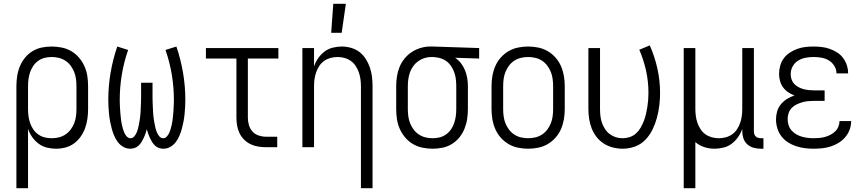

<svg xmlns="http://www.w3.org/2000/svg" viewBox="-20 -772 4540 1007"><path d="M66 215V-320Q66 -346 70 -372.5Q74 -399 84 -423.5Q94 -448 110.5 -468.5Q127 -489 149.5 -503Q172 -517 198 -522.5Q224 -528 251 -528Q278 -528 304.5 -522.5Q331 -517 354 -503.5Q377 -490 394.5 -469.5Q412 -449 423 -424.5Q434 -400 438 -373.5Q442 -347 442 -320V-200Q442 -175 438.5 -149.5Q435 -124 426.5 -100.5Q418 -77 403.5 -56Q389 -35 368.5 -20Q348 -5 323.5 1.5Q299 8 273 8Q249 8 225.5 2Q202 -4 182.5 -18.5Q163 -33 149 -53Q135 -73 127 -96V215ZM251 -47Q270 -47 288.5 -51.5Q307 -56 323 -66.5Q339 -77 350.5 -92.5Q362 -108 369 -125.5Q376 -143 378.5 -162Q381 -181 381 -200V-320Q381 -339 378.5 -358Q376 -377 369 -394.5Q362 -412 350.5 -427.5Q339 -443 323 -453.5Q307 -464 288.5 -468.5Q270 -473 251 -473Q232 -473 214 -468.5Q196 -464 180.5 -453Q165 -442 154.5 -426.5Q144 -411 138 -393.5Q132 -376 129.5 -357.5Q127 -339 127 -320V-200Q127 -181 129.5 -162.5Q132 -144 138 -126.5Q144 -109 154.5 -93.5Q165 -78 180.5 -67Q196 -56 214 -51.5Q232 -47 251 -47Z M663 8Q643 8 626 -2Q609 -12 597.5 -27.5Q586 -43 578.5 -61Q571 -79 566 -97.5Q561 -116 557.5 -134.5Q554 -153 552 -172.5Q550 -192 549 -211Q548 -230 548 -249Q548 -320 560 -390.5Q572 -461 595 -528L652 -510Q630 -447 619 -381Q608 -315 608 -248Q608 -237 608.5 -226Q609 -215 609.5 -204Q610 -193 611 -182Q612 -171 613 -160Q614 -149 615.5 -138Q617 -127 619.5 -116.5Q622 -106 625 -95.5Q628 -85 632.5 -75Q637 -65 645 -56Q653 -47 664 -47Q676 -47 684 -56.5Q692 -66 696.5 -76.5Q701 -87 704 -98.5Q707 -110 709 -121.5Q711 -133 713 -144.5Q715 -156 716 -167.5Q717 -179 717.5 -190.5Q718 -202 718.5 -213.5Q719 -225 719.5 -236.5Q720 -248 720 -260V-338H780V-260Q780 -248 780.5 -236.5Q781 -225 781.5 -213.5Q782 -202 782.5 -190.5Q783 -179 784 -167.5Q785 -156 787 -144.5Q789 -133 791 -121.5Q793 -110 796 -98.5Q799 -87 803.5 -76.5Q808 -66 816 -56.5Q824 -47 836 -47Q847 -47 855 -56Q863 -65 867.5 -75Q872 -85 875 -95.5Q878 -106 880.5 -116.5Q883 -127 884.5 -138Q886 -149 887 -160Q888 -171 889 -182Q890 -193 890.5 -204Q891 -215 891.5 -226Q892 -237 892 -248Q892 -315 881 -381Q870 -447 848 -510L905 -528Q928 -461 940 -390.5Q952 -320 952 -249Q952 -230 951 -211Q950 -192 948 -172.5Q946 -153 942.5 -134.5Q939 -116 934 -97.5Q929 -79 921.5 -61Q914 -43 902.5 -27.5Q891 -12 874 -2Q857 8 837 8Q825 8 813.5 4Q802 0 793 -8.5Q784 -17 777.5 -27.5Q771 -38 766 -49Q761 -60 757 -71.5Q753 -83 750 -94Q747 -83 743 -71.5Q739 -60 734 -49Q729 -38 722.5 -27.5Q716 -17 707 -8.5Q698 0 686.5 4Q675 8 663 8Z M1374 0Q1354 0 1333 -3.5Q1312 -7 1293.5 -16Q1275 -25 1260 -40Q1245 -55 1236 -74Q1227 -93 1223.5 -113.5Q1220 -134 1220 -155V-465H1060V-520H1440V-465H1280V-155Q1280 -135 1285.5 -116Q1291 -97 1304 -82.5Q1317 -68 1336 -61.5Q1355 -55 1374 -55H1434V0Z M1873 215V-320Q1873 -339 1870.5 -357Q1868 -375 1862 -392.5Q1856 -410 1845.5 -426Q1835 -442 1820 -452.5Q1805 -463 1787 -468Q1769 -473 1750 -473Q1731 -473 1713 -468Q1695 -463 1680 -452.5Q1665 -442 1654.5 -426Q1644 -410 1638 -392.5Q1632 -375 1629.5 -357Q1627 -339 1627 -320V0H1566V-520H1627V-424Q1635 -447 1649 -467Q1663 -487 1682 -501.5Q1701 -516 1725 -522Q1749 -528 1773 -528Q1797 -528 1821.5 -521Q1846 -514 1865.5 -499Q1885 -484 1898.5 -462.5Q1912 -441 1920 -417.5Q1928 -394 1931 -369.5Q1934 -345 1934 -320V215ZM1717 -600 1728 -752H1794L1772 -600Z M2249 8Q2222 8 2195.5 2.5Q2169 -3 2146 -16.5Q2123 -30 2105.5 -50.5Q2088 -71 2077 -95.5Q2066 -120 2062 -146.5Q2058 -173 2058 -200V-320Q2058 -346 2062 -371.5Q2066 -397 2075.5 -420.5Q2085 -444 2101.5 -464.5Q2118 -485 2139.5 -499Q2161 -513 2186 -520.5Q2211 -528 2236 -528H2250L2493 -520V-465L2367 -469Q2385 -457 2398 -440Q2411 -423 2419 -403Q2427 -383 2430.5 -362Q2434 -341 2434 -320V-200Q2434 -174 2430 -147.5Q2426 -121 2416 -96.5Q2406 -72 2389.5 -51.5Q2373 -31 2350.5 -17Q2328 -3 2302 2.5Q2276 8 2249 8ZM2249 -47Q2268 -47 2286 -51.5Q2304 -56 2319.5 -67Q2335 -78 2345.5 -93.5Q2356 -109 2362 -126.5Q2368 -144 2370.5 -162.5Q2373 -181 2373 -200V-320Q2373 -338 2371 -355.5Q2369 -373 2363.5 -389.5Q2358 -406 2348.5 -421.5Q2339 -437 2325.5 -448Q2312 -459 2295 -465Q2278 -471 2261 -472L2250 -473H2241Q2223 -473 2205 -467Q2187 -461 2172.5 -450.5Q2158 -440 2147 -424.5Q2136 -409 2130 -392Q2124 -375 2121.5 -356.5Q2119 -338 2119 -320V-200Q2119 -181 2121.5 -162Q2124 -143 2131 -125.5Q2138 -108 2149.5 -92.5Q2161 -77 2177 -66.5Q2193 -56 2211.5 -51.5Q2230 -47 2249 -47Z M2750 8Q2723 8 2696.5 2.5Q2670 -3 2647 -16.5Q2624 -30 2606 -50.5Q2588 -71 2577.5 -95.5Q2567 -120 2562.5 -146.5Q2558 -173 2558 -200V-320Q2558 -347 2562.5 -373.5Q2567 -400 2577.5 -424.5Q2588 -449 2606 -469.5Q2624 -490 2647 -503.5Q2670 -517 2696.5 -522.5Q2723 -528 2750 -528Q2777 -528 2803.5 -522.5Q2830 -517 2853 -503.5Q2876 -490 2894 -469.5Q2912 -449 2922.5 -424.5Q2933 -400 2937.5 -373.5Q2942 -347 2942 -320V-200Q2942 -173 2937.5 -146.5Q2933 -120 2922.5 -95.5Q2912 -71 2894 -50.5Q2876 -30 2853 -16.5Q2830 -3 2803.5 2.5Q2777 8 2750 8ZM2750 -47Q2769 -47 2788 -51.5Q2807 -56 2823 -66.5Q2839 -77 2850.5 -92.5Q2862 -108 2869 -125.5Q2876 -143 2878.5 -162Q2881 -181 2881 -200V-320Q2881 -339 2878.5 -358Q2876 -377 2869 -394.5Q2862 -412 2850.5 -427.5Q2839 -443 2823 -453.5Q2807 -464 2788 -468.5Q2769 -473 2750 -473Q2731 -473 2712 -468.5Q2693 -464 2677 -453.5Q2661 -443 2649.5 -427.5Q2638 -412 2631 -394.5Q2624 -377 2621.5 -358Q2619 -339 2619 -320V-200Q2619 -181 2621.5 -162Q2624 -143 2631 -125.5Q2638 -108 2649.5 -92.5Q2661 -77 2677 -66.5Q2693 -56 2712 -51.5Q2731 -47 2750 -47Z M3246 8Q3220 8 3194.5 1.5Q3169 -5 3147 -19Q3125 -33 3109 -53.5Q3093 -74 3083.5 -98Q3074 -122 3070 -148Q3066 -174 3066 -200V-520H3127V-200Q3127 -182 3129 -164Q3131 -146 3137 -128.5Q3143 -111 3153 -95.5Q3163 -80 3177.5 -69Q3192 -58 3209.5 -52.5Q3227 -47 3245 -47Q3264 -47 3282.5 -53Q3301 -59 3315.5 -72Q3330 -85 3339.5 -101.5Q3349 -118 3356 -135.5Q3363 -153 3367.5 -172Q3372 -191 3375 -209.5Q3378 -228 3379.5 -247Q3381 -266 3381 -285Q3381 -344 3368.5 -401Q3356 -458 3333 -511L3388 -534Q3414 -475 3428 -412Q3442 -349 3442 -285Q3442 -252 3438 -219Q3434 -186 3425.5 -154.5Q3417 -123 3402.5 -93Q3388 -63 3365 -39Q3342 -15 3310.5 -3.5Q3279 8 3246 8Z M3566 215V-520H3627V-200Q3627 -181 3629.5 -163Q3632 -145 3638 -127.5Q3644 -110 3654.5 -94Q3665 -78 3680 -67.5Q3695 -57 3713 -52Q3731 -47 3750 -47Q3769 -47 3787 -52Q3805 -57 3820 -67.5Q3835 -78 3845.5 -94Q3856 -110 3862 -127.5Q3868 -145 3870.5 -163Q3873 -181 3873 -200V-520H3934V-84Q3934 -76 3936 -69Q3938 -62 3943 -57Q3948 -52 3955.5 -49.5Q3963 -47 3970 -47H3984V8H3970Q3951 8 3932.5 3Q3914 -2 3899.5 -15Q3885 -28 3879 -46.5Q3873 -65 3873 -84V-96Q3865 -73 3851 -53Q3837 -33 3818 -18.5Q3799 -4 3775 2Q3751 8 3727 8Q3700 8 3673.5 -0.5Q3647 -9 3627 -27V215Z M4247 8Q4224 8 4200.5 5Q4177 2 4154.5 -5.5Q4132 -13 4112 -26Q4092 -39 4078 -57.5Q4064 -76 4057 -99Q4050 -122 4050 -146Q4050 -167 4056 -188Q4062 -209 4076 -225.5Q4090 -242 4108.5 -253.5Q4127 -265 4147 -271Q4129 -278 4113.5 -288.5Q4098 -299 4087 -314Q4076 -329 4071 -347.5Q4066 -366 4066 -384Q4066 -406 4072 -427.5Q4078 -449 4091 -466.5Q4104 -484 4122.5 -496Q4141 -508 4161.5 -515.5Q4182 -523 4203.5 -525.5Q4225 -528 4247 -528Q4268 -528 4289.5 -525.5Q4311 -523 4331 -516Q4351 -509 4369.5 -497.5Q4388 -486 4401 -469Q4414 -452 4421 -431.5Q4428 -411 4428 -390V-387H4367V-388Q4367 -409 4355.5 -427Q4344 -445 4326.5 -455.5Q4309 -466 4288.5 -469.5Q4268 -473 4247 -473Q4226 -473 4205 -469Q4184 -465 4166 -454Q4148 -443 4137.5 -424Q4127 -405 4127 -384Q4127 -369 4131.5 -355.5Q4136 -342 4145.5 -332Q4155 -322 4168 -315Q4181 -308 4194.5 -304.5Q4208 -301 4222 -299.5Q4236 -298 4250 -298H4305V-243H4250Q4234 -243 4218 -241.5Q4202 -240 4187 -235.5Q4172 -231 4157.5 -224Q4143 -217 4132 -205.5Q4121 -194 4116 -178.5Q4111 -163 4111 -147Q4111 -131 4116 -115.5Q4121 -100 4131.5 -88Q4142 -76 4155.5 -68Q4169 -60 4184.5 -55.5Q4200 -51 4215.5 -49Q4231 -47 4247 -47Q4262 -47 4277.5 -48.5Q4293 -50 4307.5 -54Q4322 -58 4335.5 -65Q4349 -72 4360 -82.5Q4371 -93 4377 -107.5Q4383 -122 4383 -137H4444V-136Q4444 -113 4436 -91.5Q4428 -70 4413 -52.5Q4398 -35 4378.5 -23Q4359 -11 4337.5 -4Q4316 3 4293 5.5Q4270 8 4247 8Z"/></svg>

Font: Iosevka Curly Light
Style: Regular
Weight: 300
Monospace: yes
Designer: Belleve Invis
Foundry: Belleve Invis
Version: Version 22.1.2; ttfautohint (v1.8.4)